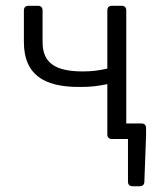

<svg xmlns="http://www.w3.org/2000/svg" viewBox="-20 -480 546 663"><path d="M416 -53.7V-444.3C416 -454.1 410.2 -460 400.4 -460H366.2C356.4 -460 350.6 -454.1 350.6 -444.3V-243.2C320.3 -236.3 296.9 -233.4 265.6 -233.4C170.9 -233.4 127 -262.7 127 -335V-444.3C127 -454.1 121.1 -460 111.3 -460H78.1C68.4 -460 62.5 -454.1 62.5 -444.3V-335C62.5 -223.6 129.9 -179.7 252.9 -179.7C297.9 -179.7 314.5 -182.6 350.6 -189.5V-15.6C350.6 -5.9 356.4 0 366.2 0H421.9V147.5C421.9 157.2 427.7 163.1 437.5 163.1H461.9C471.7 163.1 478.5 158.2 478.5 147.5L484.4 -12.7V-38.1C484.4 -47.9 478.5 -53.7 468.8 -53.7Z"/></svg>

Font: Ed Sans Neue Light
Style: Regular
Weight: 300
Designer: Stephen Hutchings
Version: Version 1.004;PS 001.004;hotconv 1.0.88;makeotf.lib2.5.64775